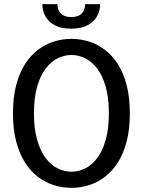

<svg xmlns="http://www.w3.org/2000/svg" viewBox="-20 -893 690 924"><path d="M324.1 11Q281 11 239.8 -1.8Q198.5 -14.6 162.9 -41.6Q127.2 -68.7 100.1 -111.1Q73.1 -153.5 57.8 -212.3Q42.4 -271.1 42.4 -348Q42.4 -424.4 57.8 -483.2Q73.1 -542 100.1 -584.3Q127.2 -626.6 162.9 -653.5Q198.5 -680.4 239.8 -693.2Q281 -706 324.1 -706Q367.1 -706 407.9 -693.2Q448.8 -680.4 484.5 -653.5Q520.3 -626.6 547.2 -584.3Q574.2 -542 589.5 -483.2Q604.9 -424.4 604.9 -348Q604.9 -271.1 589.5 -212.3Q574.2 -153.5 547.2 -111.1Q520.3 -68.7 484.5 -41.6Q448.8 -14.6 407.9 -1.8Q367.1 11 324.1 11ZM324.1 -66.6Q358 -66.6 390.1 -82.5Q422.1 -98.5 447.9 -132.4Q473.6 -166.4 488.7 -219.8Q503.9 -273.1 503.9 -348Q503.9 -422.4 488.7 -475.6Q473.6 -528.9 447.9 -562.7Q422.1 -596.5 390.1 -612.5Q358 -628.4 324.1 -628.4Q290 -628.4 257.7 -612.5Q225.4 -596.5 199.7 -562.7Q173.9 -528.9 158.7 -475.6Q143.4 -422.4 143.4 -348Q143.4 -273.1 158.7 -219.8Q173.9 -166.4 199.7 -132.4Q225.4 -98.5 257.7 -82.5Q290 -66.6 324.1 -66.6ZM322 -755.1Q273.6 -755.1 243.2 -771.6Q212.8 -788.1 198.3 -815.1Q183.8 -842.1 183.8 -873.1H256.2Q256.2 -857.6 262.4 -843.4Q268.6 -829.1 283.1 -820.1Q297.7 -811 323 -811Q348.7 -811 363.2 -820.1Q377.6 -829.1 383.6 -843.4Q389.5 -857.6 389.5 -873.1H461.9Q461.9 -842.1 447.2 -815.1Q432.4 -788.1 401.4 -771.6Q370.3 -755.1 322 -755.1Z"/></svg>

Font: Trispace Thin
Style: Regular
Weight: 100
Designer: Tyler Finck
Foundry: Etcetera Type Company
Version: Version 1.210